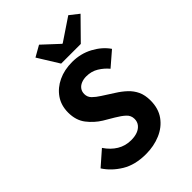

<svg xmlns="http://www.w3.org/2000/svg" viewBox="-252 -981 1105 1105"><g transform="rotate(-45 300.0 -429.0)"><path d="M267 12Q179 12 119 -24.5Q59 -61 24 -115L113 -193Q141 -151 179 -128Q217 -105 263 -105Q294 -105 316 -113.5Q338 -122 351 -138.5Q364 -155 364 -178Q364 -206 343.5 -225Q323 -244 289 -264L228 -300Q184 -327 151.5 -369Q119 -411 119 -474Q119 -532 148.5 -574.5Q178 -617 228 -640.5Q278 -664 341 -664Q410 -664 467.5 -633Q525 -602 557 -555L470 -480Q447 -508 414.5 -528Q382 -548 340 -548Q318 -548 299.5 -540.5Q281 -533 270.5 -518.5Q260 -504 260 -484Q260 -459 277.5 -441.5Q295 -424 322 -407L392 -362Q424 -342 449.5 -318Q475 -294 489.5 -263Q504 -232 504 -188Q504 -123 472 -78.5Q440 -34 386 -11Q332 12 267 12ZM290 -702 210 -831 277 -869 375 -778H379L516 -870L572 -826L450 -702Z"/></g></svg>

Font: Source Code Pro ExtraLight
Style: Bold Italic
Weight: 700
Italic angle: -11°
Monospace: yes
Version: Version 1.016;hotconv 1.0.116;makeotfexe 2.5.65601